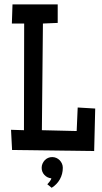

<svg xmlns="http://www.w3.org/2000/svg" viewBox="-20 -707 477 900"><path d="M426.3 -198.2 421.4 1 36.6 -3.9 31.7 -98.6 92.3 -96.7 93.3 -596.7H35.6L38.6 -686.5H250.5V-599.6L181.2 -596.7L176.3 -96.7L339.4 -92.8L344.2 -203.1ZM274.4 79.6Q274.4 108.9 260.7 133.3Q247.1 157.7 222.2 173.3L201.7 156.7Q204.1 154.3 207 150.9Q210 147.5 212.9 143.8Q215.8 140.1 218 136.2Q220.2 132.3 220.7 128.9Q201.2 127 188.2 113Q175.3 99.1 175.3 79.6Q175.3 69.3 179.2 60.3Q183.1 51.3 189.7 44.2Q196.3 37.1 205.3 33.2Q214.4 29.3 224.6 29.3Q234.9 29.3 243.9 33.2Q252.9 37.1 259.8 44.2Q266.6 51.3 270.5 60.3Q274.4 69.3 274.4 79.6Z"/></svg>

Font: Maiden Orange
Style: Regular
Weight: 400
Designer: Astigmatic (AOETI)
Foundry: Astigmatic (AOETI)
Version: Version 1.000